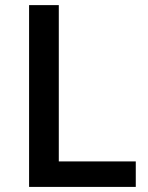

<svg xmlns="http://www.w3.org/2000/svg" viewBox="-20 -734 582 754"><path d="M94.2 0V-713.9H210.9V-100.1H513.2V0Z"/></svg>

Font: f0_46533          
Style: Regular
Weight: 600
Foundry: Ascender Corporation
Version: Version 1.10